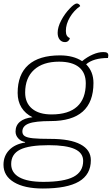

<svg xmlns="http://www.w3.org/2000/svg" viewBox="-37 -877 642 1099"><path d="M581 -545Q498 -545 456 -509Q498 -467 498 -402Q498 -184 253 -184Q165 -184 128 -170Q91 -156 91 -124Q91 -107 104.5 -98Q118 -89 152 -85.5Q186 -82 253 -82Q365 -82 424 -50.5Q483 -19 483 40Q483 122 415 162Q347 202 208 202Q103 202 43 166Q-17 130 -17 66Q-17 16 15.5 -18Q48 -52 106 -61L107 -64Q83 -68 67.5 -85Q52 -102 52 -124Q52 -159 77 -180Q102 -201 149 -206Q108 -226 86 -261.5Q64 -297 64 -345Q64 -451 125.5 -505.5Q187 -560 306 -560Q383 -560 433 -527Q462 -551 494 -565Q526 -579 554 -579Q570 -579 576.5 -574.5Q583 -570 583 -559Q583 -553 581 -545ZM454 -400Q454 -461 415 -492.5Q376 -524 301 -524Q209 -524 158 -477.5Q107 -431 107 -347Q107 -288 146.5 -255Q186 -222 258 -222Q355 -222 404.5 -267Q454 -312 454 -400ZM242 -46Q129 -46 78 -20.5Q27 5 27 62Q27 112 74 138Q121 164 211 164Q329 164 384 135Q439 106 439 44Q439 -2 390.5 -24Q342 -46 242 -46ZM293 -689Q293 -722 313.5 -760.5Q334 -799 362 -828Q389 -857 403 -857Q409 -857 415 -852.5Q421 -848 422 -842Q386 -817 363 -778Q340 -739 340 -700Q340 -683 345.5 -673.5Q351 -664 363 -659Q361 -649 353.5 -642.5Q346 -636 335 -636Q316 -636 304.5 -650.5Q293 -665 293 -689Z"/></svg>

Font: Krub ExtraLight
Style: Italic
Weight: 275
Italic angle: -8°
Designer: Ekaluck Peanpanawate
Foundry: Cadson Demak Co.,Ltd.
Version: Version 1.000; ttfautohint (v1.6)